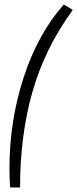

<svg xmlns="http://www.w3.org/2000/svg" viewBox="-20 -696 343 852"><path d="M263 -676 303 -652Q179 -482 124 -288.5Q69 -95 69 136H25Q22 94 22 50Q22 -159 85 -352.5Q148 -546 263 -676Z"/></svg>

Font: Marck Script
Style: Regular
Weight: 400
Designer: Denis Masharov, Marck Fogel
Foundry: Denis Masharov
Version: Version 1.002